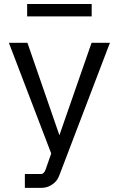

<svg xmlns="http://www.w3.org/2000/svg" viewBox="-20 -739 588 950"><path d="M103 190.4V122.1H183.1Q197.8 122.1 206.1 98.6L233.4 20.5L23.9 -527.3H115.7L273.9 -69.8L433.1 -527.3H523.9L272.5 131.3Q262.2 158.2 237.8 174.3Q213.4 190.4 187 190.4ZM114.3 -657.7V-719.2H433.6V-657.7Z"/></svg>

Font: Schibsted Grotesk
Style: Regular
Weight: 400
Designer: Bakken & Baeck AS, Henrik Kongsvoll
Foundry: Schibsted ASA
Version: Version 1.100; ttfautohint (v1.8.4.7-5d5b);gftools[0.9.25]